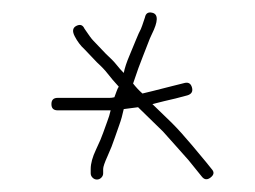

<svg xmlns="http://www.w3.org/2000/svg" viewBox="-20 -462 409 308"><path d="M72.5 -285H157.5C156.2 -279 154.3 -273 152 -267C149.7 -261 147.5 -255 145.5 -249C143.5 -243 139.7 -234 134 -222C128.3 -210 125.5 -199.7 125.5 -191V-184C125.5 -181.3 126.5 -179 128.5 -177C130.5 -175 132.8 -174 135.5 -174C138.2 -174 140.5 -175 142.5 -177C144.5 -179 145.5 -181.3 145.5 -184V-191C145.5 -194.3 147.8 -201.2 152.5 -211.5C157.2 -221.8 161.2 -232 164.5 -242C166.5 -248 168.8 -254.7 171.5 -262C174.2 -269.3 176.5 -277.7 178.5 -287L201.5 -290L241.5 -251C248.8 -243 255.8 -235.2 262.5 -227.5C269.2 -219.8 275.8 -212.3 282.5 -205L303.5 -179C307.5 -173.7 312.2 -173 317.5 -177C322.8 -181 323.9 -185.1 320.7 -189.4C317.5 -193.6 306.7 -206.8 288.3 -228.7C276.1 -243.2 265.2 -255.3 255.5 -265L224.5 -295C237.2 -298.3 249.5 -301.3 261.5 -304L280.5 -309C287.2 -311 289.7 -315.2 288 -321.5C286.3 -327.8 282.5 -330.3 276.5 -329L256.5 -324C243.2 -320.7 232.7 -318 225 -316C217.3 -314 211.8 -312.7 208.5 -312C203.2 -316.7 198.2 -322 193.5 -328C199.6 -346.4 204.8 -360.7 209 -371C212 -378.3 214.7 -385.2 217 -391.5C219.3 -397.8 221.5 -403 223.5 -407C233.8 -427.6 234.1 -439.1 224.5 -441.5C217.8 -443.2 213.8 -440.7 212.5 -434C208.8 -422.7 206.6 -416.6 206 -415.5C203.7 -411.2 201.2 -405.7 198.5 -399C195.8 -392.3 192.2 -383.6 187.7 -372.9C183.1 -362.2 180.1 -352.9 178.5 -345C174.5 -349 170.7 -353.3 167 -358C163.3 -362.7 157.5 -368.7 149.5 -376L129.5 -397C126.8 -399.7 122.2 -406 115.5 -416C112.8 -422 108.5 -423.5 102.5 -420.5C96.5 -417.5 95.6 -411.9 99.9 -403.7C104.2 -395.4 109.4 -388.5 115.5 -383L135.5 -362C142.8 -355.3 148.7 -349.2 153 -343.5C157.3 -337.8 163.2 -331 170.5 -323C169.2 -321 168 -318.5 167 -315.5C166 -312.5 164.8 -309.3 163.5 -306C160.8 -305.3 158.2 -305 155.5 -305H72.5C65.8 -305 62.5 -301.7 62.5 -295C62.5 -288.3 65.8 -285 72.5 -285Z"/></svg>

Font: Proton
Style: RgExt
Weight: 500
Version: Version 1.017